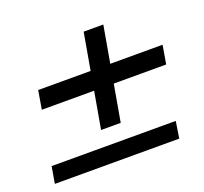

<svg xmlns="http://www.w3.org/2000/svg" viewBox="-91 -672 732 689"><g transform="rotate(-20 275.0 -328.0)"><path d="M8 -89 19 -153H493L483 -89ZM230 -214 292 -567H367L305 -214ZM55 -355 67 -426H542L530 -355Z"/></g></svg>

Font: DM Sans 12pt
Style: Italic
Weight: 400
Italic angle: -10°
Version: Version 4.004;gftools[0.9.30]